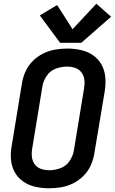

<svg xmlns="http://www.w3.org/2000/svg" viewBox="-20 -1004 617 1032"><path d="M243 8Q276 8 309 2.5Q342 -3 373 -18.5Q404 -34 429 -59Q454 -84 468 -115.5Q482 -147 487 -179L543 -514Q549 -552 546 -588.5Q543 -625 526 -656Q509 -687 480 -707Q451 -727 415 -735Q379 -743 342 -743Q310 -743 277 -737.5Q244 -732 212.5 -716.5Q181 -701 156 -676Q131 -651 117 -619.5Q103 -588 98 -556L43 -221Q36 -184 39 -147Q42 -110 59 -79Q76 -48 105 -28Q134 -8 170 0Q206 8 243 8ZM245 -89Q222 -89 201 -96Q180 -103 167 -120.5Q154 -138 151.5 -160.5Q149 -183 153 -205L208 -540Q213 -570 231.5 -597Q250 -624 280 -635Q310 -646 340 -646Q363 -646 384 -639Q405 -632 418 -614.5Q431 -597 433.5 -575Q436 -553 432 -530L377 -195Q372 -165 353.5 -138Q335 -111 305 -100Q275 -89 245 -89ZM303 -774H417L577 -914L498 -984L370 -847L287 -977L194 -921Z"/></svg>

Font: Iosevka Sparkle SmBdObl
Style: Regular
Weight: 600
Italic angle: -9°
Designer: Belleve Invis
Foundry: Belleve Invis
Version: Version 4.5.0; ttfautohint (v1.8.3)